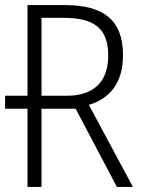

<svg xmlns="http://www.w3.org/2000/svg" viewBox="-20 -734 570 754"><path d="M88 0H143V-307H277L439 0H502L329 -322C410 -347 463 -406 463 -518C463 -659 382 -714 235 -714H88V-358H0V-307H88ZM242 -358H143V-664H229C348 -664 405 -624 405 -516C405 -409 344 -358 242 -358Z"/></svg>

Font: Noto Sans Mono Condensed Light
Style: Regular
Weight: 300
Width: 3
Designer: Monotype Design Team
Foundry: Monotype Imaging Inc.
Version: Version 2.014